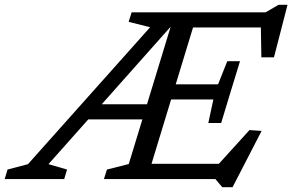

<svg xmlns="http://www.w3.org/2000/svg" viewBox="-92 -746 1218 800"><path d="M110 -62 187.5 -39.5 175.5 0H-72.5L-60.5 -39.5L24.5 -62L533.5 -632.5L444 -655L456.5 -694.5H731.5L520 0H341L353.5 -39.5L444.5 -62.5L619 -634.5L618 -633.5ZM834 34 805.5 0H464L485 -63.5H846.5L794.5 -35.5L947.5 -204L998 -200.5L877 34ZM231.5 -248.5 251.5 -311.5H544.5L524 -248.5ZM776 -233.5 797 -331.5H565L584.5 -394.5H816.5L855 -491H908L868.5 -362L829.5 -233.5ZM997 -507 994.5 -659 1016 -631.5H655.5L676.5 -694.5H1014.5L1068.5 -726H1106L1049.5 -507Z"/></svg>

Font: Newsreader 10pt
Style: Italic
Weight: 400
Italic angle: -17°
Version: Version 1.003